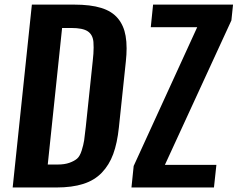

<svg xmlns="http://www.w3.org/2000/svg" viewBox="-20 -830 1052 850"><path d="M562 0 571.8 -95.2 853 -709.5H647.5L657.7 -809.6H1011.7L1004.4 -739.7L710 -100.1H938L927.2 0ZM191.4 -101.6H234.9Q266.1 -101.6 287.6 -109.4Q309.1 -117.2 321.3 -127.7Q333.5 -138.2 341.6 -163.6Q349.6 -189 352.5 -208.5Q355.5 -228 359.9 -269.5L390.6 -560.5Q394.5 -594.2 394.5 -619.6Q394.5 -632.8 393.6 -644.5Q390.6 -676.8 368.4 -691.4Q346.2 -706.1 296.4 -706.1H254.9ZM36.1 0 121.1 -809.6H308.1Q380.9 -809.6 428.2 -794.9Q475.6 -780.3 502 -748.5Q528.3 -716.8 536.1 -670.9Q540.5 -646.5 540.5 -615.7Q540.5 -588.9 537.1 -557.6L506.3 -265.6Q499 -196.3 481.2 -147.9Q463.4 -99.6 430.9 -65.7Q398.4 -31.7 348.9 -15.9Q299.3 0 229.5 0Z"/></svg>

Font: Oswald
Style: Medium
Weight: 500
Designer: Vernon Adams
Foundry: Vernon Adams
Version: 3.0; ttfautohint (v0.94.23-7a4d-dirty) -l 8 -r 50 -G 150 -x 